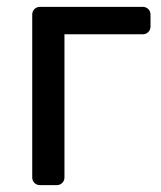

<svg xmlns="http://www.w3.org/2000/svg" viewBox="-20 -540 470 560"><path d="M97 0Q87 0 80.5 -6.5Q74 -13 74 -23V-497Q74 -507 80.5 -513.5Q87 -520 97 -520H396Q406 -520 412.5 -513.5Q419 -507 419 -497V-463Q419 -453 412.5 -446.5Q406 -440 396 -440H168V-23Q168 -13 161.5 -6.5Q155 0 145 0Z"/></svg>

Font: DVN-Rubik
Style: Regular
Weight: 400
Designer: Hubert and Fischer
Foundry: Hubert & Fischer
Version: Version 2.102